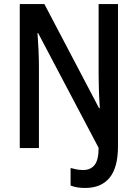

<svg xmlns="http://www.w3.org/2000/svg" viewBox="-20 -734 682 952"><path d="M402 198Q360 198 330 186V99Q344 103 359.5 106Q375 109 393 109Q429 109 449 84Q469 59 469 -1L169 -570H166Q169 -530 171 -485Q173 -440 173 -403V0H78V-714H200L471 -198H475Q472 -240 470.5 -283Q469 -326 469 -362V-714H565V-8Q565 96 523.5 147Q482 198 402 198Z"/></svg>

Font: Noto Sans Condensed Medium
Style: Regular
Weight: 500
Width: 3
Designer: Monotype Design Team
Foundry: Monotype Imaging Inc.
Version: Version 2.013; ttfautohint (v1.8.4.7-5d5b)